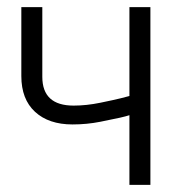

<svg xmlns="http://www.w3.org/2000/svg" viewBox="-20 -520 508 540"><path d="M403 -500V0H344V-196Q335 -193 317.5 -189Q300 -185 262 -177.5Q224 -170 184 -170Q117 -170 78.5 -205.5Q40 -241 40 -306V-500H99V-304Q99 -223 187 -223Q223 -223 262 -231Q301 -239 319 -243.5Q337 -248 344 -250V-500Z"/></svg>

Font: Titillium Web[RUS by Daymarius]
Style: Regular
Weight: 300
Designer: Cyrillization by Daymarius
Foundry: Cyrillization by Daymarius
Version: Version 1.002 September 12, 2018